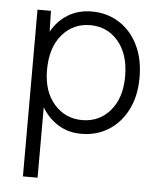

<svg xmlns="http://www.w3.org/2000/svg" viewBox="-51 -543 671 796"><g transform="rotate(5 284.0 -145.0)"><path d="M74 208V-486H130L132 -399Q158 -446 201 -472Q244 -498 299 -498Q363 -498 413 -466.5Q463 -435 491.5 -377.5Q520 -320 520 -242Q520 -166 491.5 -109Q463 -52 413 -20.5Q363 11 299 11Q245 11 203 -15Q161 -41 135 -85V208ZM298 -46Q369 -46 414.5 -99Q460 -152 460 -242Q460 -334 414.5 -387.5Q369 -441 298 -441Q227 -441 181 -387.5Q135 -334 135 -240Q135 -152 181 -99Q227 -46 298 -46Z"/></g></svg>

Font: Zen Kaku Gothic New
Style: Regular
Weight: 400
Designer: Yoshimichi Ohira
Foundry: Positype
Version: Version 1.001